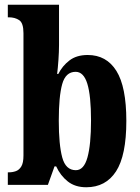

<svg xmlns="http://www.w3.org/2000/svg" viewBox="-20 -780 590 810"><path d="M344 10Q297 10 266 -14.5Q235 -39 217 -78H210L182 0H13V-53H18Q33 -53 47 -58Q61 -63 70 -78Q79 -93 79 -124V-640Q79 -683 61 -695Q43 -707 17 -707H13V-760H229V-590Q229 -562 226.5 -526.5Q224 -491 221 -468H226Q243 -502 273 -525Q303 -548 350 -548Q429 -548 471 -481Q513 -414 513 -270Q513 -124 469.5 -57Q426 10 344 10ZM300 -62Q334 -62 349 -116Q364 -170 364 -272Q364 -376 348.5 -426.5Q333 -477 299 -477Q257 -477 242.5 -425.5Q228 -374 228 -271Q228 -170 242.5 -116Q257 -62 300 -62Z"/></svg>

Font: Noto Serif Ethiopic ExtraCondensed ExtraBold
Style: Regular
Weight: 800
Width: 2
Designer: Monotype Design Team
Foundry: Monotype Imaging Inc.
Version: Version 2.102; ttfautohint (v1.8.4.7-5d5b)